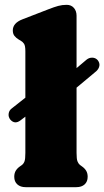

<svg xmlns="http://www.w3.org/2000/svg" viewBox="-20 -775 432 795"><path d="M22.5 -280Q14 -291 15.8 -304.2Q17.5 -317.5 28 -325.5L85 -370.5V-563Q85 -585.5 79.5 -593.8Q74 -602 65 -607L58 -611Q47 -617.5 40 -626.2Q33 -635 33 -649Q33 -679.5 73 -695L179 -736Q204.5 -746 221 -750.5Q237.5 -755 256 -755Q275 -755 286 -742.2Q297 -729.5 297 -710V-493L338.5 -528Q349 -536.5 362.2 -536.2Q375.5 -536 384.5 -526Q393.5 -514.5 391.5 -502.5Q389.5 -490.5 379 -480.5L297 -412V-142Q297 -116.5 300.8 -107Q304.5 -97.5 311 -92L318 -87Q330 -79 336.5 -68.5Q343 -58 343 -43Q343 -23 330.5 -11.5Q318 0 296 0H86Q64.5 0 51.8 -11.5Q39 -23 39 -43Q39 -58 45.5 -68.5Q52 -79 64 -87L71 -92Q78 -97.5 81.5 -107Q85 -116.5 85 -142V-292L66 -277.5Q41.5 -258 22.5 -280Z"/></svg>

Font: Fraunces 9pt SuperSoft Black
Style: Regular
Weight: 900
Version: Version 1.000;[b76b70a41]